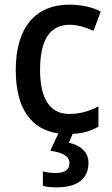

<svg xmlns="http://www.w3.org/2000/svg" viewBox="-20 -569 483 829"><path d="M362 134C362 86 326 58 277 47L294 9C338 7 374 -4 405 -22V-110C368 -90 328 -77 279 -77C196 -77 153 -142 153 -267C153 -396 195 -462 281 -462C314 -462 351 -451 384 -436L415 -519C382 -537 334 -549 279 -549C138 -549 48 -456 48 -267C48 -97 117 -9 232 7L197 82C248 89 280 104 280 136C280 165 258 178 219 178C201 178 180 175 165 171V233C179 238 200 240 224 240C316 240 362 202 362 134Z"/></svg>

Font: Noto Sans Arabic UI SmCn Md
Style: Regular
Weight: 500
Width: 4
Designer: Monotype Design Team, Nadine Chahine and Nizar Qandah
Foundry: Monotype Imaging Inc.
Version: Version 2.010